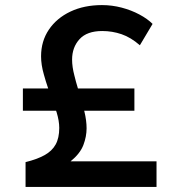

<svg xmlns="http://www.w3.org/2000/svg" viewBox="-20 -735 688 755"><path d="M80.5 0V-97.5Q125.5 -108.5 155 -124.8Q184.5 -141 198.8 -166.8Q213 -192.5 213 -232Q213 -259.5 202.5 -294Q201.5 -296.5 200.5 -299.5H70V-387H169.5Q160 -414.5 152.5 -442Q141.5 -480 141.5 -513.5Q141.5 -573 172.2 -618.5Q203 -664 257 -689.5Q311 -715 381 -715Q420.5 -715 458.5 -705Q496.5 -695 528.2 -678Q560 -661 580 -641L530 -557Q494.5 -588 458 -600.5Q421.5 -613 382 -613Q322 -613 292.8 -581Q263.5 -549 263.5 -500.5Q263.5 -472 272.5 -438Q278.5 -413 286.5 -387H508.5V-299.5H311Q311.5 -297.5 312 -296Q320.5 -260.5 320.5 -230.5Q320.5 -198 307.8 -164.5Q295 -131 257.5 -100.5H595.5V0Z"/></svg>

Font: Geologica EX Med
Style: Regular
Weight: 500
Designer: Sindre Bremnes, Frode Helland
Foundry: Monokrom Skriftforlag AS
Version: Version 1.010;gftools[0.9.28]